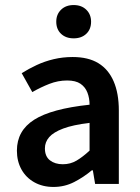

<svg xmlns="http://www.w3.org/2000/svg" viewBox="-20 -729 556 761"><path d="M192 12Q149 12 116 -6.5Q83 -25 65 -57.5Q47 -90 47 -132Q47 -211 115.5 -254.5Q184 -298 335 -314Q335 -340 326.5 -362Q318 -384 299 -397Q280 -410 246 -410Q210 -410 175.5 -396.5Q141 -383 108 -364L66 -439Q93 -456 125 -471Q157 -486 193 -494.5Q229 -503 268 -503Q330 -503 370 -478.5Q410 -454 430.5 -406.5Q451 -359 451 -291V0H357L348 -54H344Q312 -27 274 -7.5Q236 12 192 12ZM229 -78Q259 -78 283.5 -92.5Q308 -107 335 -132V-242Q269 -234 230.5 -219.5Q192 -205 175 -185.5Q158 -166 158 -141Q158 -109 178 -93.5Q198 -78 229 -78ZM272 -577Q241 -577 222 -595Q203 -613 203 -643Q203 -672 222 -690.5Q241 -709 272 -709Q303 -709 322 -690.5Q341 -672 341 -643Q341 -613 322 -595Q303 -577 272 -577Z"/></svg>

Font: Mada SemiBold
Style: Regular
Weight: 600
Designer: Khaled Hosny
Version: Version 1.5